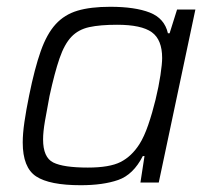

<svg xmlns="http://www.w3.org/2000/svg" viewBox="-20 -538 619 566"><path d="M218 8Q126 8 86.5 -18Q47 -44 47 -118Q47 -144 52 -178.5Q57 -213 66 -257Q82 -336 100 -387Q118 -438 144 -466.5Q170 -495 208.5 -506.5Q247 -518 305 -518Q378 -518 421.5 -501Q465 -484 475 -440H480L502 -510H556L448 0H394L406 -78H401Q373 -23 328.5 -7.5Q284 8 218 8ZM239 -44Q303 -44 335.5 -60.5Q368 -77 391 -113Q405 -135 417 -170Q429 -205 438.5 -244Q448 -283 453 -316.5Q458 -350 458 -367Q458 -421 427.5 -443Q397 -465 325 -465Q275 -465 243 -458Q211 -451 190.5 -429.5Q170 -408 155.5 -366Q141 -324 126 -255Q118 -213 112.5 -181Q107 -149 107 -127Q107 -74 137 -59Q167 -44 239 -44Z"/></svg>

Font: Saira Light
Style: Italic
Weight: 300
Italic angle: -12°
Designer: Hector Gatti with collaboration of the Omnibus-Type team
Foundry: Omnibus-Type
Version: Version 1.100; ttfautohint (v1.8.3)